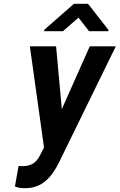

<svg xmlns="http://www.w3.org/2000/svg" viewBox="-20 -770 625 1003"><path d="M77 97 58 204C73 211 91 213 113 213C203 213 252 151 288 79L585 -528H449L303 -200L273 -528H136L210 1L189 41C170 80 143 98 96 98C90 98 83 97 77 97ZM547 -613 440 -750H366L212 -615L210 -607H309L390 -678L445 -607H546Z"/></svg>

Font: Asimov
Style: NarIt
Weight: 500
Designer: Google
Version: Version 2.000980; 2014